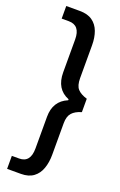

<svg xmlns="http://www.w3.org/2000/svg" viewBox="-157 -784 566 902"><g transform="rotate(20 126.0 -333.0)"><path d="M77.5 74H8.5V9H45Q101 9 101 -61.5V-220Q101 -299 168 -327V-332Q101 -358.5 101 -442.5V-606.5Q101 -677 43.5 -677H8V-740H76Q115 -740 139 -723Q163 -706 174 -676.2Q185 -646.5 185 -608.5V-444Q185 -406.5 200.2 -389.8Q215.5 -373 247.5 -363.5V-296.5Q216 -287.5 200.5 -270Q185 -252.5 185 -218.5V-60.5Q185 -22.5 174.2 8Q163.5 38.5 139.8 56.2Q116 74 77.5 74Z"/></g></svg>

Font: Acari Sans Neue SemiBold
Style: Regular
Weight: 600
Designer: Alfredo Marco Pradil (font), Cristiano Sobral (main changes)
Foundry: Hanken Design Co. (font), Cristiano Sobral (main changes)
Version: Version 2.459;March 19, 2022;FontCreator 14.0.0.2808 64-bit;